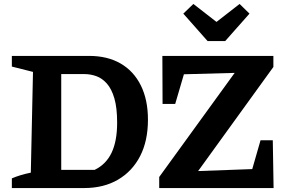

<svg xmlns="http://www.w3.org/2000/svg" viewBox="-20 -952 1464 972"><path d="M431 -669Q524 -669 590.5 -630.5Q657 -592 693 -519.5Q729 -447 729 -346Q729 -239 689.5 -162Q650 -85 577.5 -42.5Q505 0 406 0H40V-49Q61 -58 84 -65Q107 -72 136 -78L147 -588L40 -615V-669ZM459 -92Q517 -120 545 -179Q573 -238 573 -331Q573 -406 559 -454Q545 -502 521 -529Q497 -556 467.5 -566.5Q438 -577 407 -577H227L290 -640V-29L227 -92ZM786 0V-56L1168 -583L911 -576L867 -426H803L802 -669H1364V-613L983 -86L1257 -96L1299 -242H1361L1365 0ZM1031 -744 908 -883 959 -932 1076 -841 1193 -932 1243 -883 1120 -744Z"/></svg>

Font: Piazzolla Thin ExtraBold
Style: Regular
Weight: 800
Version: Version 2.005